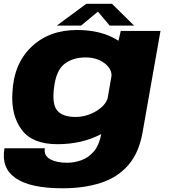

<svg xmlns="http://www.w3.org/2000/svg" viewBox="-39 -753 887 1008"><path d="M289.5 235.5Q119.5 235.5 42.8 182Q-34 128.5 -15.5 25.5H196.5Q190 63.5 223.8 82.5Q257.5 101.5 313.5 101.5Q350 101.5 387.2 88.5Q424.5 75.5 453 42.8Q481.5 10 492.5 -49Q391 4 262.5 4Q131 4 75 -71.5Q19 -147 26 -264.5Q32.5 -418 125.8 -506.8Q219 -595.5 365 -595.5Q494 -595.5 579 -541.5Q581 -540 583 -539L595 -590.5H803.5L709.5 -58Q690.5 50 634 114.5Q577.5 179 489.8 207.2Q402 235.5 289.5 235.5ZM546.5 -354.5Q547.5 -391 512.5 -419Q471.5 -451.5 411 -451.5Q343 -451.5 299 -417Q255 -382.5 244.5 -291.5Q233.5 -204.5 262.2 -171.8Q291 -139 356.5 -139Q417 -139 469 -171.5Q514 -199.5 526 -236.5ZM259 -618.5 414 -733H549L665 -618.5H537L475 -692L386.5 -618.5Z"/></svg>

Font: Anybody ExtraExpanded ExtraBold
Style: Italic
Weight: 800
Width: 8
Italic angle: -10°
Designer: Tyler Finck
Foundry: Etcetera Type Company
Version: Version 1.010; ttfautohint (v1.8.3) -l 8 -r 50 -G 200 -x 14 